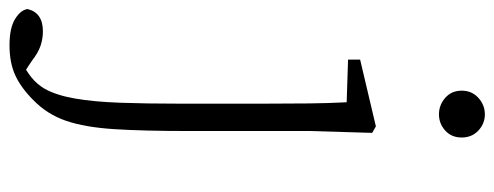

<svg xmlns="http://www.w3.org/2000/svg" viewBox="-418 -448 1065 414"><g transform="rotate(90 115.0 -241.5)"><path d="M6 271Q-31 271 -50.5 259Q-70 247 -72 232Q-64 199 -24 199Q-8 199 7 204Q22 209 40 223L75 246V253H44V243Q60 236 75 224Q90 212 100 195Q114 170 121 129.5Q128 89 130 33Q132 -23 132 -92V-281Q132 -332 131.5 -375Q131 -418 129 -456L37 -459V-485L181 -519L195 -511L191 -377V-114Q191 -18 187 45Q183 108 169 149Q155 190 124 220Q98 246 71 258.5Q44 271 6 271ZM155 -655Q135 -655 119.5 -668.5Q104 -682 104 -704Q104 -726 119.5 -740Q135 -754 155 -754Q175 -754 190 -740Q205 -726 205 -704Q205 -682 190 -668.5Q175 -655 155 -655Z"/></g></svg>

Font: Noto Serif HK ExtraLight
Style: Regular
Weight: 200
Designer: Ryoko NISHIZUKA 西塚涼子 (kana & ideographs); Frank Grießhammer (Latin, Greek & Cyrillic); Wenlong ZHANG 张文龙 (bopomofo); San
Foundry: Adobe
Version: Version 2.002-H1;hotconv 1.1.0;makeotfexe 2.6.0